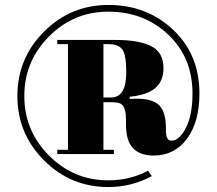

<svg xmlns="http://www.w3.org/2000/svg" viewBox="-20 -630 874 774"><path d="M756 -253Q756 -398 658 -490.5Q560 -583 417 -583Q277 -583 177.5 -483Q78 -383 78 -243Q78 -103 177.5 -3Q277 97 417 97Q504 97 577 58L592 80Q510 124 417 124Q265 124 157.5 16.5Q50 -91 50 -243Q50 -395 157.5 -502.5Q265 -610 417 -610Q572 -610 678 -510Q784 -410 784 -253Q784 -139 734 -71Q684 -3 599 -3Q543 -3 515 -34Q488 -63 488 -127Q488 -156 487 -168.5Q486 -181 480.5 -195Q475 -209 463 -213.5Q451 -218 429 -218H397V-26H439V-9H211V-26H254V-452H211V-469H446Q540 -469 589.5 -444Q639 -419 639 -355Q639 -304 606.5 -275.5Q574 -247 503 -240V-231Q581 -237 615 -211.5Q649 -186 649 -111V-102Q649 -63 671 -63Q703 -63 729.5 -114.5Q756 -166 756 -253ZM397 -452V-237H428Q489 -237 489 -339Q489 -408 473.5 -430Q458 -452 418 -452Z"/></svg>

Font: Elsie Swash Caps Black
Style: Regular
Weight: 900
Designer: Alejandro Inler
Foundry: Alejandro Inler
Version: 1.001